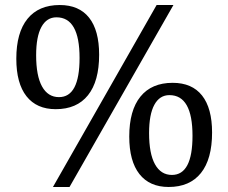

<svg xmlns="http://www.w3.org/2000/svg" viewBox="-20 -815 910 765"><path d="M202 -380Q126 -380 85.5 -431.5Q45 -483 45 -581Q45 -685 89.5 -740Q134 -795 218 -795Q295 -795 335 -744.5Q375 -694 375 -597Q375 -491 330.5 -435.5Q286 -380 202 -380ZM652 -70Q576 -70 535.5 -121.5Q495 -173 495 -271Q495 -375 539.5 -430Q584 -485 668 -485Q745 -485 785 -434.5Q825 -384 825 -287Q825 -181 780.5 -125.5Q736 -70 652 -70ZM604 -795H671L257 -70H191ZM665 -118Q747 -118 747 -274Q747 -436 655 -436Q616 -436 595 -397.5Q574 -359 574 -285Q574 -203 597.5 -160.5Q621 -118 665 -118ZM215 -428Q297 -428 297 -584Q297 -746 205 -746Q166 -746 145 -707.5Q124 -669 124 -595Q124 -513 147.5 -470.5Q171 -428 215 -428Z"/></svg>

Font: Gowun Batang
Style: Bold
Weight: 700
Designer: Yanghee Ryu
Foundry: Yanghee Ryu
Version: Version 2.000